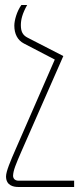

<svg xmlns="http://www.w3.org/2000/svg" viewBox="-20 -512 333 764"><path d="M88 -492H65C47 -467 37 -431 37 -410C37 -377 50 -352 75 -339L198 -275L43 80C22 128 4 170 4 190C4 227 35 232 52 232H275V207H54C38 207 32 197 32 187C33 165 43 142 65 91L232 -289L90 -362C70 -372 63 -387 63 -412C63 -434 69 -458 88 -492Z"/></svg>

Font: Noto Serif Armenian ExtraCondensed Thin
Style: Regular
Weight: 100
Width: 2
Designer: Monotype Design Team
Foundry: Monotype Imaging Inc.
Version: Version 2.008